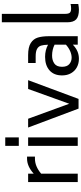

<svg xmlns="http://www.w3.org/2000/svg" viewBox="600 -1486 899 2140"><g transform="rotate(-90 1050.0 -416.5)"><path d="M374 -565V-477H351Q265 -477 184 -408V0H90V-553H184V-491Q266 -565 351 -565Z M494 -808H588V-657H494ZM494 -553H588V0H494Z M1226 -553 1017 9H909L698 -553H796L963 -95L1128 -553Z M1716 -320V0H1622V-55Q1584 -19 1546 -3Q1508 13 1464 13Q1412 13 1370 -9.5Q1328 -32 1303.5 -74.5Q1279 -117 1279 -175Q1279 -265 1335 -314.5Q1391 -364 1486 -364Q1561 -364 1621 -331Q1620 -380 1611 -409Q1602 -438 1574 -453.5Q1546 -469 1491 -469H1417V-553H1506Q1594 -553 1640 -523.5Q1686 -494 1701 -444.5Q1716 -395 1716 -320ZM1622 -132V-258Q1566 -286 1500 -286Q1447 -286 1411 -260.5Q1375 -235 1375 -175Q1375 -119 1405.5 -93.5Q1436 -68 1477 -68Q1511 -68 1548.5 -84Q1586 -100 1622 -132Z M1871 -118V-846H1965V-143Q1965 -103 1977.5 -88.5Q1990 -74 2025 -74Q2053 -74 2075 -80V6Q2035 13 2012 13Q1937 13 1904 -17Q1871 -47 1871 -118Z"/></g></svg>

Font: Biryani
Style: Regular
Weight: 400
Designer: Dan Reynolds and Mathieu Réguer
Foundry: Dan Reynolds and Mathieu Réguer
Version: Version 1.004; ttfautohint (v1.1) -l 5 -r 5 -G 72 -x 0 -D la